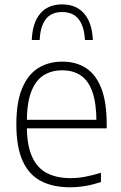

<svg xmlns="http://www.w3.org/2000/svg" viewBox="-20 -822 538 852"><path d="M290 9Q214 9 160.8 -19.2Q107.5 -47.5 80 -109Q52.5 -170.5 52.5 -270.5Q52.5 -368 78 -429.5Q103.5 -491 149.2 -519.8Q195 -548.5 256.5 -548.5Q318 -548.5 362 -519.8Q406 -491 429.8 -429.5Q453.5 -368 453.5 -270V-252.5H75V-290.5H422.5L408 -278Q408 -363.5 390 -414.2Q372 -465 338 -487.5Q304 -510 256.5 -510Q208.5 -510 173.2 -487.8Q138 -465.5 118.5 -414.8Q99 -364 99 -278V-265.5Q99 -180 121.5 -128.5Q144 -77 187.5 -54.2Q231 -31.5 294 -31.5Q324.5 -31.5 357 -37.5Q389.5 -43.5 428 -55.5V-14Q391 -2 357.2 3.5Q323.5 9 290 9ZM121 -644.5Q124 -721 158.5 -761.8Q193 -802.5 255.5 -802.5Q318.5 -802.5 353.8 -761.2Q389 -720 392 -644.5H357Q353.5 -705.5 328.8 -737Q304 -768.5 255.5 -768.5Q207.5 -768.5 183.2 -737Q159 -705.5 156 -644.5Z"/></svg>

Font: Encode Sans Condensed Thin ExtraLight
Style: Regular
Weight: 250
Version: Version 3.002